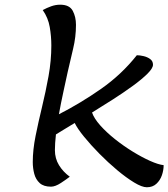

<svg xmlns="http://www.w3.org/2000/svg" viewBox="-20 -789 717 818"><path d="M605.5 8.8Q585 8.8 551.5 -11.5Q518.1 -31.7 479.2 -64.2Q440.4 -96.7 403.6 -134Q366.7 -171.4 338.4 -206.1Q310.1 -240.7 298.3 -265.1Q273.4 -250 252.9 -237.5Q232.4 -225.1 218.3 -216.3Q213.9 -177.2 213.9 -149.4Q213.9 -113.8 231.4 -85.2Q249 -56.6 277.3 -36.1Q263.7 -25.4 239.5 -9.5Q215.3 6.3 197.3 6.3Q166 6.3 149.2 -9Q132.3 -24.4 126 -48.3Q119.6 -72.3 119.6 -98.6Q119.6 -150.4 131.6 -210Q143.6 -269.5 159.2 -334Q174.8 -398.4 186.8 -464.6Q198.7 -530.8 198.7 -595.2Q198.7 -634.3 191.9 -673.8Q185.1 -713.4 162.1 -746.1Q179.2 -755.4 198 -762.2Q216.8 -769 236.3 -769Q275.9 -769 289.8 -743.2Q303.7 -717.3 303.7 -683.1Q303.7 -631.3 291.5 -581.3Q279.3 -531.2 268.1 -481Q260.3 -444.8 250 -397.7Q239.7 -350.6 231 -302.2Q323.7 -349.6 410.9 -410.6Q498 -471.7 563 -553.7Q575.2 -553.7 591.3 -550Q607.4 -546.4 619.6 -537.6Q631.8 -528.8 631.8 -513.2Q631.8 -498.5 608.6 -475.3Q585.4 -452.1 547.4 -424.3Q509.3 -396.5 463.4 -366.9Q417.5 -337.4 372.1 -309.6Q380.9 -284.2 407.2 -254.6Q433.6 -225.1 469.7 -196.3Q505.9 -167.5 545.2 -143.3Q584.5 -119.1 619.4 -103.5Q654.3 -87.9 677.2 -85.4Q677.2 -64 669.7 -42.2Q662.1 -20.5 646.2 -5.9Q630.4 8.8 605.5 8.8Z"/></svg>

Font: Lumanosimo
Style: Regular
Weight: 400
Designer: The DocRepair Project, Eduardo Rodriguez Tunni
Foundry: Google
Version: Version 1.010